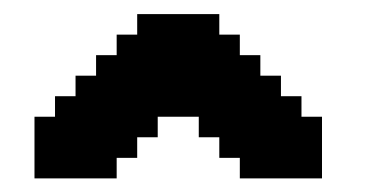

<svg xmlns="http://www.w3.org/2000/svg" viewBox="-20 -579 540 275"><path d="M29.4 -352.9H58.8V-323.5H29.4ZM29.4 -382.4H58.8V-352.9H29.4ZM29.4 -411.8H58.8V-382.4H29.4ZM58.8 -411.8H88.2V-382.4H58.8ZM88.2 -411.8H117.6V-382.4H88.2ZM117.6 -411.8H147.1V-382.4H117.6ZM117.6 -382.4H147.1V-352.9H117.6ZM147.1 -382.4H176.5V-352.9H147.1ZM117.6 -352.9H147.1V-323.5H117.6ZM88.2 -352.9H117.6V-323.5H88.2ZM58.8 -352.9H88.2V-323.5H58.8ZM58.8 -382.4H88.2V-352.9H58.8ZM88.2 -382.4H117.6V-352.9H88.2ZM58.8 -441.2H88.2V-411.8H58.8ZM88.2 -441.2H117.6V-411.8H88.2ZM117.6 -441.2H147.1V-411.8H117.6ZM147.1 -441.2H176.5V-411.8H147.1ZM147.1 -411.8H176.5V-382.4H147.1ZM176.5 -411.8H205.9V-382.4H176.5ZM176.5 -441.2H205.9V-411.8H176.5ZM88.2 -470.6H117.6V-441.2H88.2ZM117.6 -470.6H147.1V-441.2H117.6ZM147.1 -470.6H176.5V-441.2H147.1ZM176.5 -470.6H205.9V-441.2H176.5ZM205.9 -470.6H235.3V-441.2H205.9ZM235.3 -470.6H264.7V-441.2H235.3ZM264.7 -470.6H294.1V-441.2H264.7ZM294.1 -470.6H323.5V-441.2H294.1ZM323.5 -470.6H352.9V-441.2H323.5ZM352.9 -470.6H382.4V-441.2H352.9ZM352.9 -441.2H382.4V-411.8H352.9ZM382.4 -441.2H411.8V-411.8H382.4ZM382.4 -411.8H411.8V-382.4H382.4ZM411.8 -411.8H441.2V-382.4H411.8ZM411.8 -382.4H441.2V-352.9H411.8ZM411.8 -352.9H441.2V-323.5H411.8ZM382.4 -352.9H411.8V-323.5H382.4ZM352.9 -352.9H382.4V-323.5H352.9ZM323.5 -352.9H352.9V-323.5H323.5ZM323.5 -382.4H352.9V-352.9H323.5ZM294.1 -382.4H323.5V-352.9H294.1ZM294.1 -411.8H323.5V-382.4H294.1ZM264.7 -411.8H294.1V-382.4H264.7ZM264.7 -441.2H294.1V-411.8H264.7ZM235.3 -441.2H264.7V-411.8H235.3ZM205.9 -441.2H235.3V-411.8H205.9ZM294.1 -441.2H323.5V-411.8H294.1ZM323.5 -441.2H352.9V-411.8H323.5ZM323.5 -411.8H352.9V-382.4H323.5ZM352.9 -411.8H382.4V-382.4H352.9ZM352.9 -382.4H382.4V-352.9H352.9ZM382.4 -382.4H411.8V-352.9H382.4ZM323.5 -500H352.9V-470.6H323.5ZM294.1 -500H323.5V-470.6H294.1ZM294.1 -529.4H323.5V-500H294.1ZM264.7 -529.4H294.1V-500H264.7ZM264.7 -558.8H294.1V-529.4H264.7ZM235.3 -558.8H264.7V-529.4H235.3ZM205.9 -558.8H235.3V-529.4H205.9ZM176.5 -558.8H205.9V-529.4H176.5ZM176.5 -529.4H205.9V-500H176.5ZM147.1 -529.4H176.5V-500H147.1ZM147.1 -500H176.5V-470.6H147.1ZM117.6 -500H147.1V-470.6H117.6ZM176.5 -500H205.9V-470.6H176.5ZM205.9 -500H235.3V-470.6H205.9ZM235.3 -500H264.7V-470.6H235.3ZM264.7 -500H294.1V-470.6H264.7ZM235.3 -529.4H264.7V-500H235.3ZM205.9 -529.4H235.3V-500H205.9Z"/></svg>

Font: Jersey 20
Style: Regular
Weight: 400
Designer: Sarah Cadigan-Fried
Version: Version 1.000; ttfautohint (v1.8.4.7-5d5b)